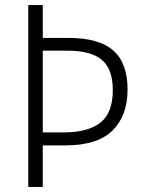

<svg xmlns="http://www.w3.org/2000/svg" viewBox="-20 -734 566 754"><path d="M481 -383Q481 -280 422 -221.5Q363 -163 236 -163H148V0H91V-714H148V-585H250Q369 -585 425 -535.5Q481 -486 481 -383ZM229 -214Q326 -214 374.5 -252.5Q423 -291 423 -380Q423 -462 380.5 -498.5Q338 -535 245 -535H148V-214Z"/></svg>

Font: Noto Sans Gurmukhi SemiCondensed Light
Style: Regular
Weight: 300
Width: 4
Designer: Jelle Bosma - Monotype Design Team
Foundry: Monotype Imaging Inc.
Version: Version 2.004; ttfautohint (v1.8.4.7-5d5b)